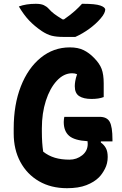

<svg xmlns="http://www.w3.org/2000/svg" viewBox="-20 -969 640 1009"><path d="M318 -355H503Q542 -355 556.5 -329Q571 -303 571 -235V-226H510V-220Q527 -208 536.5 -190.5Q546 -173 546 -144Q546 -110 531.5 -82Q517 -54 500 -37Q475 -12 434 4Q393 20 332 20Q248 20 185 -16.5Q122 -53 87 -118Q52 -183 52 -268V-294Q52 -419 89.5 -515Q127 -611 194 -665.5Q261 -720 347 -720Q390 -720 419.5 -705.5Q449 -691 474 -665Q503 -636 514 -607Q525 -578 525 -531V-459Q500 -449 461 -449Q419 -449 396 -464Q373 -479 373 -516Q373 -528 375.5 -543Q378 -558 385 -579Q374 -584 359 -584Q315 -584 278.5 -544.5Q242 -505 221 -439.5Q200 -374 200 -295V-277Q200 -217 207 -172Q235 -150 268.5 -140Q302 -130 345 -130Q383 -130 412 -153Q441 -176 441 -213Q441 -221 440 -227Q371 -231 343 -255.5Q315 -280 315 -328Q315 -335 316 -343Q317 -351 318 -355ZM376 -775H312Q277 -775 252.5 -781Q228 -787 199 -806Q161 -832 133 -861.5Q105 -891 79 -935Q117 -949 168 -949Q195 -949 210 -942Q225 -935 235 -924Q249 -908 265 -896Q281 -884 309 -867H316Q352 -892 374.5 -912.5Q397 -933 411 -949H417Q481 -949 507 -940Q533 -931 533 -918Q533 -911 527.5 -899Q522 -887 508 -871Q484 -843 449 -817.5Q414 -792 376 -775Z"/></svg>

Font: Recursive Mn Csl St XBd
Style: Regular
Weight: 800
Monospace: yes
Version: Version 1.079;hotconv 1.0.112;makeotfexe 2.5.65598; ttfautoh